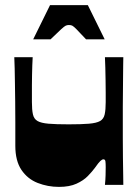

<svg xmlns="http://www.w3.org/2000/svg" viewBox="-20 -724 539 752"><path d="M211 8Q167 8 127.5 -7.5Q88 -23 64 -58.5Q40 -94 40 -153Q40 -201 40 -245Q40 -289 39.5 -327Q39 -365 38.5 -397.5Q38 -430 37.5 -455.5Q37 -481 36 -500H108Q107 -486 106.5 -468Q106 -450 105.5 -430Q105 -410 105 -390Q105 -370 105 -353Q105 -336 105 -324Q105 -294 109 -276Q113 -258 127 -250Q141 -242 170 -239.5Q199 -237 249 -237Q299 -237 328.5 -239.5Q358 -242 372 -250Q386 -258 390 -276Q394 -294 394 -324Q394 -339 394 -361.5Q394 -384 393.5 -409.5Q393 -435 392.5 -459Q392 -483 391 -500H463Q463 -491 462.5 -470.5Q462 -450 462 -422Q462 -394 461.5 -364Q461 -334 461 -305.5Q461 -277 461 -255Q461 -223 461 -184Q461 -145 461.5 -107Q462 -69 462.5 -40Q463 -11 463 0H391Q393 -19 393.5 -37.5Q394 -56 394 -69Q394 -83 393 -91.5Q392 -100 385 -100Q380 -100 373 -93.5Q366 -87 352 -67Q341 -52 324 -34.5Q307 -17 279.5 -4.5Q252 8 211 8ZM110 -570 176 -704H324L390 -570H317Q291 -598 279.5 -609.5Q268 -621 263 -623.5Q258 -626 250 -626Q243 -626 237.5 -623.5Q232 -621 219.5 -609.5Q207 -598 178 -570Z"/></svg>

Font: Ojuju ExtraLight ExtraBold
Style: Regular
Weight: 800
Version: Version 1.000